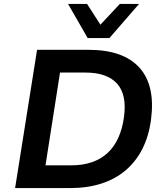

<svg xmlns="http://www.w3.org/2000/svg" viewBox="-20 -959 847 979"><path d="M57 0 169 -705H431Q609 -705 691 -614Q773 -523 750 -349Q739 -265 706 -200Q673 -135 620.5 -90.5Q568 -46 497 -23Q426 0 337 0ZM212 -116H345Q402 -116 448.5 -132Q495 -148 528.5 -179Q562 -210 583 -256Q604 -302 612 -361Q628 -476 577 -532.5Q526 -589 416 -589H286ZM427 -765 327 -939H424L492 -833L591 -939H689L538 -765Z"/></svg>

Font: Nunito Sans 7pt
Style: Bold Italic
Weight: 700
Italic angle: -9°
Version: Version 3.101;gftools[0.9.27]